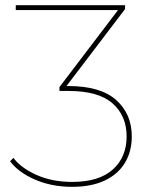

<svg xmlns="http://www.w3.org/2000/svg" viewBox="-20 -720 588 743"><path d="M259 3Q180 3 115.5 -25Q51 -53 19 -96L32 -109Q61 -70 121.5 -43Q182 -16 259 -16Q363 -16 416.5 -64Q470 -112 470 -192Q470 -272 415.5 -320Q361 -368 246 -368H210V-383L442 -688L444 -681H41V-700H464V-685L232 -380L230 -387H245Q369 -387 429.5 -333Q490 -279 490 -192Q490 -134 463.5 -90Q437 -46 385.5 -21.5Q334 3 259 3Z"/></svg>

Font: Montserrat Thin Thin
Style: Regular
Weight: 250
Version: Version 9.000